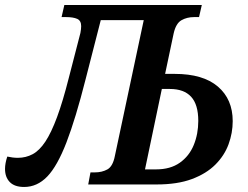

<svg xmlns="http://www.w3.org/2000/svg" viewBox="-59 -734 985 764"><path d="M37 10Q-1 10 -20 -9.5Q-39 -29 -39 -62Q-39 -84 -30 -111Q-8 -106 12 -106Q44 -106 71 -120.5Q98 -135 121.5 -170.5Q145 -206 168 -268Q191 -330 215 -425L261 -603Q264 -619 264 -630Q264 -652 248 -659Q232 -666 204 -666H186L197 -714H744L733 -666H713Q685 -666 663 -653.5Q641 -641 632 -601L598 -440H636Q749 -440 808 -389.5Q867 -339 867 -252Q867 -205 850.5 -160Q834 -115 798 -79Q762 -43 704.5 -21.5Q647 0 564 0H292L301 -48H318Q347 -48 368.5 -60Q390 -72 398 -113L513 -654H342L282 -420Q242 -262 205.5 -167.5Q169 -73 129 -31.5Q89 10 37 10ZM617 -380H585L518 -60H562Q619 -60 656.5 -86.5Q694 -113 712 -157Q730 -201 730 -253Q730 -318 701.5 -349Q673 -380 617 -380Z"/></svg>

Font: Noto Serif SemiCondensed SemiBold
Style: Italic
Weight: 600
Width: 4
Italic angle: -12°
Designer: Monotype Design Team
Foundry: Monotype Imaging Inc.
Version: Version 2.014; ttfautohint (v1.8.4.7-5d5b)